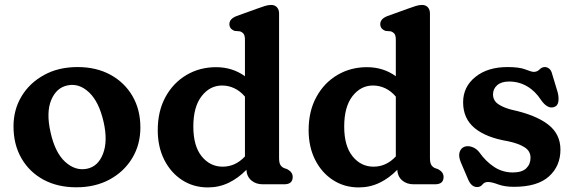

<svg xmlns="http://www.w3.org/2000/svg" viewBox="-20 -764 2380 796"><path d="M301.5 -486Q379.5 -486 438 -454Q496.5 -422 529.2 -365.8Q562 -309.5 562 -235.5Q562 -164.5 528.2 -108.5Q494.5 -52.5 434.8 -20Q375 12.5 296.5 12.5Q218.5 12.5 160 -19.2Q101.5 -51 68.8 -108Q36 -165 36 -240Q36 -309.5 69.5 -365Q103 -420.5 162.8 -453.2Q222.5 -486 301.5 -486ZM341 -64.5Q387 -74 407.2 -126.8Q427.5 -179.5 409.5 -258.5Q390.5 -342 349.2 -381Q308 -420 260 -410Q213.5 -400.5 192.2 -349Q171 -297.5 189.5 -216Q208 -131.5 250.2 -93Q292.5 -54.5 341 -64.5Z M634 -224.5Q634 -303.5 666.2 -362.2Q698.5 -421 753.2 -453.2Q808 -485.5 876 -485.5Q943.5 -485.5 995.5 -448V-598Q995.5 -616 990.2 -623.2Q985 -630.5 975 -634L952 -636Q931 -644.5 931 -664Q931 -686 961 -697.5L1047 -728.5Q1065 -735 1078.2 -739.2Q1091.5 -743.5 1104.5 -743.5Q1119.5 -743.5 1128.2 -733.8Q1137 -724 1137 -708.5V-109.5Q1137 -89.5 1142.2 -80.8Q1147.5 -72 1157 -67.5L1171 -62.5Q1193.5 -50.5 1193.5 -30.5Q1193.5 0 1158.5 0H1069Q1040.5 0 1021.8 -16.2Q1003 -32.5 1001.5 -60Q968 -25.5 928 -6.2Q888 13 842 13Q782 13 735 -17.5Q688 -48 661 -101.5Q634 -155 634 -224.5ZM781.5 -239.5Q781.5 -158.5 816.2 -115.8Q851 -73 903 -73Q956 -73 995.5 -115.5V-363.5Q975.5 -387 951.2 -398.2Q927 -409.5 901 -409.5Q850 -409.5 815.8 -365.2Q781.5 -321 781.5 -239.5Z M1259.5 -224.5Q1259.5 -303.5 1291.8 -362.2Q1324 -421 1378.8 -453.2Q1433.5 -485.5 1501.5 -485.5Q1569 -485.5 1621 -448V-598Q1621 -616 1615.8 -623.2Q1610.5 -630.5 1600.5 -634L1577.5 -636Q1556.5 -644.5 1556.5 -664Q1556.5 -686 1586.5 -697.5L1672.5 -728.5Q1690.5 -735 1703.8 -739.2Q1717 -743.5 1730 -743.5Q1745 -743.5 1753.8 -733.8Q1762.5 -724 1762.5 -708.5V-109.5Q1762.5 -89.5 1767.8 -80.8Q1773 -72 1782.5 -67.5L1796.5 -62.5Q1819 -50.5 1819 -30.5Q1819 0 1784 0H1694.5Q1666 0 1647.2 -16.2Q1628.5 -32.5 1627 -60Q1593.5 -25.5 1553.5 -6.2Q1513.5 13 1467.5 13Q1407.5 13 1360.5 -17.5Q1313.5 -48 1286.5 -101.5Q1259.5 -155 1259.5 -224.5ZM1407 -239.5Q1407 -158.5 1441.8 -115.8Q1476.5 -73 1528.5 -73Q1581.5 -73 1621 -115.5V-363.5Q1601 -387 1576.8 -398.2Q1552.5 -409.5 1526.5 -409.5Q1475.5 -409.5 1441.2 -365.2Q1407 -321 1407 -239.5Z M2090.5 -426Q2058.5 -426 2041.2 -410.8Q2024 -395.5 2024 -373Q2024 -347 2045.8 -332.2Q2067.5 -317.5 2101.5 -309Q2201 -287.5 2252.2 -248Q2303.5 -208.5 2303.5 -143.5Q2303.5 -75.5 2255.8 -32.5Q2208 10.5 2111 10.5Q2072 10.5 2045.2 0.5Q2018.5 -9.5 2003 -9.5Q1988.5 -9.5 1980.2 1Q1972 11.5 1958 11.5Q1933.5 11.5 1920 -22L1890.5 -91Q1880 -116.5 1885.5 -133.5Q1891 -150.5 1906.5 -156Q1921 -160.5 1937.8 -154.5Q1954.5 -148.5 1966.5 -133.5Q1993.5 -95 2028.5 -72Q2063.5 -49 2106 -49Q2144 -49 2161.8 -66.2Q2179.5 -83.5 2179.5 -110Q2179.5 -138 2154.2 -153.8Q2129 -169.5 2086 -178.5Q1995.5 -193.5 1947.8 -233Q1900 -272.5 1900 -340Q1900 -404 1950.8 -445Q2001.5 -486 2084 -486Q2133.5 -486 2158.5 -476Q2183.5 -466 2193 -466Q2207 -466 2216.8 -476Q2226.5 -486 2239 -486Q2248.5 -486 2257 -479.2Q2265.5 -472.5 2269.5 -456L2292 -381.5Q2297.5 -361 2294.8 -342.5Q2292 -324 2275 -319.5Q2249 -312.5 2223 -349.5Q2199.5 -386 2165.5 -406Q2131.5 -426 2090.5 -426Z"/></svg>

Font: Fraunces 9pt S100 SemiBold
Style: Regular
Weight: 600
Version: Version 1.000; ttfautohint (v1.8.3)